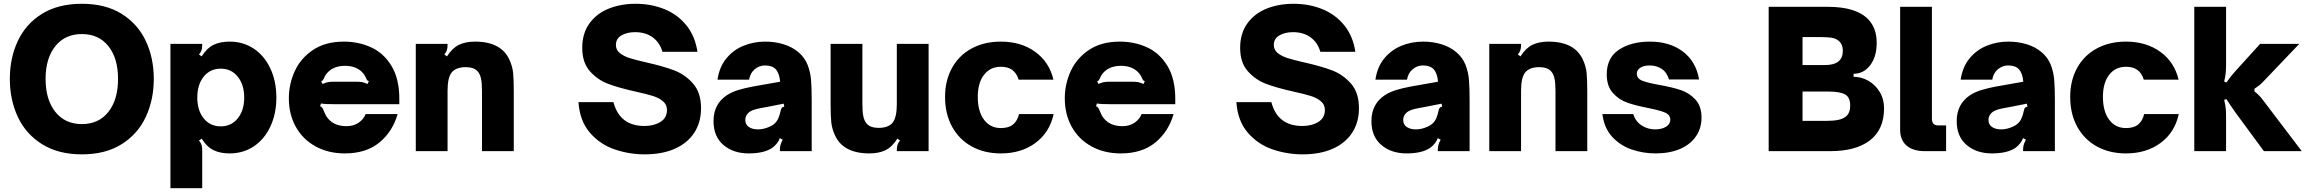

<svg xmlns="http://www.w3.org/2000/svg" viewBox="-20 -799 12189 1015"><path d="M32 -382Q32 -492 74 -582Q116 -672 201.5 -725.5Q287 -779 413 -779Q538 -779 623.5 -725.5Q709 -672 751 -582Q793 -492 793 -382Q793 -272 751 -181.5Q709 -91 623.5 -37Q538 17 413 17Q288 17 202 -37Q116 -91 74 -181.5Q32 -272 32 -382ZM604 -382Q604 -491 553 -555Q502 -619 413 -619Q324 -619 272.5 -555Q221 -491 221 -382Q221 -272 272.5 -207.5Q324 -143 413 -143Q502 -143 553 -207.5Q604 -272 604 -382Z M1441 -283Q1441 -198 1409.5 -130.5Q1378 -63 1322 -25.5Q1266 12 1194 12Q1144 12 1109 -5Q1074 -22 1046 -66L1032 -56Q1042 -44 1045.5 -33Q1049 -22 1049 -6V196H881V-567H1049V-561Q1049 -545 1045.5 -534Q1042 -523 1032 -511L1046 -501Q1074 -545 1109 -562Q1144 -579 1194 -579Q1266 -579 1322 -541.5Q1378 -504 1409.5 -436.5Q1441 -369 1441 -283ZM1023 -283Q1023 -215 1057 -173Q1091 -131 1147 -131Q1203 -131 1237 -173.5Q1271 -216 1271 -283Q1271 -351 1237 -393.5Q1203 -436 1147 -436Q1091 -436 1057 -394Q1023 -352 1023 -283Z M1507 -279Q1507 -355 1538.5 -423.5Q1570 -492 1635.5 -535.5Q1701 -579 1798 -579Q1877 -579 1943.5 -548Q2010 -517 2050.5 -449Q2091 -381 2091 -277V-248H1760Q1694 -248 1677 -252L1672 -237Q1680 -235 1684 -229Q1688 -223 1693 -210Q1702 -187 1712 -175Q1746 -132 1812 -132Q1849 -132 1875.5 -150Q1902 -168 1913 -196H2082Q2056 -104 1986 -46Q1916 12 1803 12Q1715 12 1647.5 -25.5Q1580 -63 1543.5 -129Q1507 -195 1507 -279ZM1685 -355Q1703 -363 1715 -365Q1727 -367 1742 -367H1866Q1881 -367 1893 -365Q1905 -363 1923 -355L1930 -370Q1923 -372 1920.5 -375.5Q1918 -379 1915 -386Q1908 -404 1894 -418Q1861 -451 1804 -451Q1747 -451 1714 -418Q1700 -404 1693 -386Q1690 -379 1687.5 -375.5Q1685 -372 1678 -370Z M2178 0V-567H2346V-561Q2346 -545 2342.5 -534Q2339 -523 2329 -511L2343 -501Q2371 -545 2406 -562Q2441 -579 2491 -579Q2631 -579 2674 -481Q2689 -448 2692.5 -414.5Q2696 -381 2696 -317V0H2528V-319Q2528 -361 2522.5 -385Q2517 -409 2504 -423Q2484 -444 2442 -444Q2390 -444 2367 -415Q2346 -387 2346 -319V0Z M3038 -259H3223Q3256 -133 3387 -133Q3437 -133 3471.5 -154.5Q3506 -176 3506 -218Q3506 -246 3484.5 -264Q3463 -282 3430.5 -292Q3398 -302 3339 -315Q3250 -335 3194.5 -356Q3139 -377 3098.5 -422.5Q3058 -468 3058 -546Q3058 -622 3095.5 -674.5Q3133 -727 3197 -753Q3261 -779 3341 -779Q3423 -779 3493 -750.5Q3563 -722 3609 -664.5Q3655 -607 3667 -525H3482Q3468 -574 3430.5 -601.5Q3393 -629 3337 -629Q3295 -629 3265.5 -612Q3236 -595 3236 -561Q3236 -535 3256.5 -518.5Q3277 -502 3308.5 -492Q3340 -482 3397 -469Q3486 -449 3544 -427Q3602 -405 3644 -357Q3686 -309 3686 -227Q3686 -152 3650 -97Q3614 -42 3547 -12.5Q3480 17 3388 17Q3307 17 3230 -9Q3153 -35 3099 -97Q3045 -159 3038 -259Z M3752 -159Q3752 -249 3823 -296Q3850 -313 3882.5 -323Q3915 -333 3957 -341L4104 -367Q4101 -410 4081 -433Q4062 -453 4024 -453Q3994 -453 3970 -433Q3946 -413 3940 -378H3773Q3783 -446 3820.5 -491Q3858 -536 3911.5 -557.5Q3965 -579 4025 -579Q4077 -579 4122.5 -565Q4168 -551 4201 -523Q4234 -495 4249 -457Q4264 -419 4267.5 -378Q4271 -337 4271 -269V0H4103V-9Q4103 -35 4118 -60L4103 -69Q4091 -38 4062 -17Q4019 12 3938 12Q3857 12 3804.5 -32.5Q3752 -77 3752 -159ZM4048 -129Q4073 -140 4085 -157Q4098 -173 4107 -214Q4109 -224 4113 -229Q4117 -234 4126 -235L4123 -251L4037 -234L4004 -228Q3976 -223 3960.5 -217Q3945 -211 3935 -201Q3920 -186 3920 -165Q3920 -140 3939 -127.5Q3958 -115 3987 -115Q4017 -115 4048 -129Z M4393 -86Q4378 -119 4374.5 -152.5Q4371 -186 4371 -250V-567H4539V-248Q4539 -206 4544.5 -182Q4550 -158 4563 -144Q4583 -123 4625 -123Q4677 -123 4700 -152Q4721 -181 4721 -248V-567H4889V0H4721V-6Q4721 -22 4724.5 -33Q4728 -44 4738 -56L4724 -66Q4696 -22 4661 -5Q4626 12 4576 12Q4436 12 4393 -86Z M4976 -287Q4976 -373 5012.5 -439.5Q5049 -506 5116 -542.5Q5183 -579 5271 -579Q5378 -579 5452.5 -525Q5527 -471 5549 -378H5365Q5354 -413 5331 -429.5Q5308 -446 5271 -446Q5215 -446 5182 -403.5Q5149 -361 5149 -287Q5149 -210 5182 -166Q5215 -122 5271 -122Q5312 -122 5335 -140.5Q5358 -159 5367 -196H5550Q5529 -99 5454 -43.5Q5379 12 5271 12Q5183 12 5116.5 -25Q5050 -62 5013 -129.5Q4976 -197 4976 -287Z M5609 -279Q5609 -355 5640.5 -423.5Q5672 -492 5737.5 -535.5Q5803 -579 5900 -579Q5979 -579 6045.5 -548Q6112 -517 6152.5 -449Q6193 -381 6193 -277V-248H5862Q5796 -248 5779 -252L5774 -237Q5782 -235 5786 -229Q5790 -223 5795 -210Q5804 -187 5814 -175Q5848 -132 5914 -132Q5951 -132 5977.5 -150Q6004 -168 6015 -196H6184Q6158 -104 6088 -46Q6018 12 5905 12Q5817 12 5749.5 -25.5Q5682 -63 5645.5 -129Q5609 -195 5609 -279ZM5787 -355Q5805 -363 5817 -365Q5829 -367 5844 -367H5968Q5983 -367 5995 -365Q6007 -363 6025 -355L6032 -370Q6025 -372 6022.5 -375.5Q6020 -379 6017 -386Q6010 -404 5996 -418Q5963 -451 5906 -451Q5849 -451 5816 -418Q5802 -404 5795 -386Q5792 -379 5789.5 -375.5Q5787 -372 5780 -370Z M6516 -259H6701Q6734 -133 6865 -133Q6915 -133 6949.5 -154.5Q6984 -176 6984 -218Q6984 -246 6962.5 -264Q6941 -282 6908.5 -292Q6876 -302 6817 -315Q6728 -335 6672.5 -356Q6617 -377 6576.5 -422.5Q6536 -468 6536 -546Q6536 -622 6573.5 -674.5Q6611 -727 6675 -753Q6739 -779 6819 -779Q6901 -779 6971 -750.5Q7041 -722 7087 -664.5Q7133 -607 7145 -525H6960Q6946 -574 6908.5 -601.5Q6871 -629 6815 -629Q6773 -629 6743.5 -612Q6714 -595 6714 -561Q6714 -535 6734.5 -518.5Q6755 -502 6786.5 -492Q6818 -482 6875 -469Q6964 -449 7022 -427Q7080 -405 7122 -357Q7164 -309 7164 -227Q7164 -152 7128 -97Q7092 -42 7025 -12.5Q6958 17 6866 17Q6785 17 6708 -9Q6631 -35 6577 -97Q6523 -159 6516 -259Z M7230 -159Q7230 -249 7301 -296Q7328 -313 7360.5 -323Q7393 -333 7435 -341L7582 -367Q7579 -410 7559 -433Q7540 -453 7502 -453Q7472 -453 7448 -433Q7424 -413 7418 -378H7251Q7261 -446 7298.5 -491Q7336 -536 7389.5 -557.5Q7443 -579 7503 -579Q7555 -579 7600.5 -565Q7646 -551 7679 -523Q7712 -495 7727 -457Q7742 -419 7745.5 -378Q7749 -337 7749 -269V0H7581V-9Q7581 -35 7596 -60L7581 -69Q7569 -38 7540 -17Q7497 12 7416 12Q7335 12 7282.5 -32.5Q7230 -77 7230 -159ZM7526 -129Q7551 -140 7563 -157Q7576 -173 7585 -214Q7587 -224 7591 -229Q7595 -234 7604 -235L7601 -251L7515 -234L7482 -228Q7454 -223 7438.5 -217Q7423 -211 7413 -201Q7398 -186 7398 -165Q7398 -140 7417 -127.5Q7436 -115 7465 -115Q7495 -115 7526 -129Z M7853 0V-567H8021V-561Q8021 -545 8017.5 -534Q8014 -523 8004 -511L8018 -501Q8046 -545 8081 -562Q8116 -579 8166 -579Q8306 -579 8349 -481Q8364 -448 8367.5 -414.5Q8371 -381 8371 -317V0H8203V-319Q8203 -361 8197.5 -385Q8192 -409 8179 -423Q8159 -444 8117 -444Q8065 -444 8042 -415Q8021 -387 8021 -319V0Z M8451 -196H8614Q8627 -156 8659 -135.5Q8691 -115 8730 -115Q8765 -115 8787.5 -129Q8810 -143 8810 -166Q8810 -192 8782 -204Q8754 -216 8693 -228Q8626 -241 8582 -256.5Q8538 -272 8506 -308Q8474 -344 8474 -406Q8474 -494 8539 -536.5Q8604 -579 8702 -579Q8807 -579 8876.5 -526.5Q8946 -474 8962 -379H8803Q8792 -417 8764 -435Q8736 -453 8701 -453Q8670 -453 8651.5 -441Q8633 -429 8633 -410Q8633 -384 8661.5 -372.5Q8690 -361 8752 -350Q8820 -338 8865 -323Q8910 -308 8942.5 -273Q8975 -238 8975 -177Q8975 -121 8945.5 -78Q8916 -35 8861 -11.5Q8806 12 8732 12Q8667 12 8606.5 -8.5Q8546 -29 8503 -75.5Q8460 -122 8451 -196Z M9330 0V-763H9642Q9793 -763 9856 -697Q9901 -651 9901 -572Q9901 -499 9866.5 -454Q9832 -409 9779 -409V-393Q9820 -393 9857 -372Q9894 -351 9917 -313Q9940 -275 9940 -226Q9940 -114 9864 -56Q9790 0 9656 0ZM9627 -455Q9722 -455 9722 -530Q9722 -567 9698 -585Q9682 -597 9659.5 -600Q9637 -603 9603 -603H9509V-455ZM9633 -160Q9671 -160 9696.5 -165Q9722 -170 9738 -183Q9761 -201 9761 -241Q9761 -285 9733.5 -300Q9706 -315 9646 -315H9509V-160Z M10155 0Q10093 0 10059 -29.5Q10025 -59 10025 -113V-763H10193V-171Q10193 -136 10226 -136H10268V0Z M10324 -159Q10324 -249 10395 -296Q10422 -313 10454.5 -323Q10487 -333 10529 -341L10676 -367Q10673 -410 10653 -433Q10634 -453 10596 -453Q10566 -453 10542 -433Q10518 -413 10512 -378H10345Q10355 -446 10392.5 -491Q10430 -536 10483.5 -557.5Q10537 -579 10597 -579Q10649 -579 10694.5 -565Q10740 -551 10773 -523Q10806 -495 10821 -457Q10836 -419 10839.5 -378Q10843 -337 10843 -269V0H10675V-9Q10675 -35 10690 -60L10675 -69Q10663 -38 10634 -17Q10591 12 10510 12Q10429 12 10376.5 -32.5Q10324 -77 10324 -159ZM10620 -129Q10645 -140 10657 -157Q10670 -173 10679 -214Q10681 -224 10685 -229Q10689 -234 10698 -235L10695 -251L10609 -234L10576 -228Q10548 -223 10532.5 -217Q10517 -211 10507 -201Q10492 -186 10492 -165Q10492 -140 10511 -127.5Q10530 -115 10559 -115Q10589 -115 10620 -129Z M10924 -287Q10924 -373 10960.5 -439.5Q10997 -506 11064 -542.5Q11131 -579 11219 -579Q11326 -579 11400.5 -525Q11475 -471 11497 -378H11313Q11302 -413 11279 -429.5Q11256 -446 11219 -446Q11163 -446 11130 -403.5Q11097 -361 11097 -287Q11097 -210 11130 -166Q11163 -122 11219 -122Q11260 -122 11283 -140.5Q11306 -159 11315 -196H11498Q11477 -99 11402 -43.5Q11327 12 11219 12Q11131 12 11064.5 -25Q10998 -62 10961 -129.5Q10924 -197 10924 -287Z M11580 0V-763H11748V-459Q11748 -435 11746.5 -416Q11745 -397 11738 -368L11750 -363Q11773 -397 11800 -426L11928 -567H12135L11943 -366Q11929 -351 11915 -341.5Q11901 -332 11898 -330V-316Q11924 -296 11943 -270L12148 0H11948L11800 -201Q11768 -246 11750 -275L11738 -271Q11745 -242 11746.5 -223.5Q11748 -205 11748 -182V0Z"/></svg>

Font: Open Sauce Sans Black
Style: Regular
Weight: 900
Designer: Alfredo Marco Pradil
Foundry: Creative Sauce Fz LLC
Version: Version 1.477